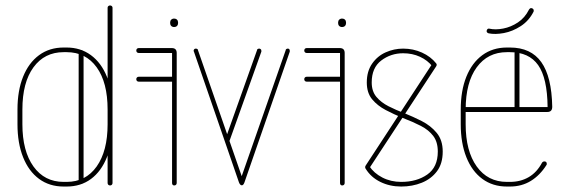

<svg xmlns="http://www.w3.org/2000/svg" viewBox="-20 -679 2077 703"><path d="M44 -224V-278Q44 -347 64.5 -398Q85 -449 123 -477Q161 -505 213 -505H224Q275 -505 313 -477Q351 -449 371.5 -398Q392 -347 392 -278V-224Q392 -155 371.5 -103.5Q351 -52 313.5 -24Q276 4 224 4H213Q161 4 123 -24Q85 -52 64.5 -103.5Q44 -155 44 -224ZM62 -224Q62 -126 102.5 -69.5Q143 -13 213 -13H224Q294 -13 334 -69.5Q374 -126 374 -224V-278Q374 -377 334 -432.5Q294 -488 224 -488H213Q143 -488 102.5 -432.5Q62 -377 62 -278ZM392 -9Q392 -5 389.5 -2.5Q387 0 383 0Q379 0 376.5 -2.5Q374 -5 374 -9V-651Q374 -654 376.5 -656.5Q379 -659 383 -659Q387 -659 389.5 -656.5Q392 -654 392 -651ZM286 -14Q286 -10 283.5 -7.5Q281 -5 277 -5Q273 -5 270.5 -7.5Q268 -10 268 -14V-487Q268 -491 270.5 -493.5Q273 -496 277 -496Q281 -496 283.5 -493.5Q286 -491 286 -487Z M488 -485Q484 -485 481.5 -487.5Q479 -490 479 -494Q479 -498 481.5 -500.5Q484 -503 488 -503H609Q627 -503 627 -485V-9Q627 -5 624.5 -2.5Q622 0 618 0Q614 0 612 -2.5Q610 -5 610 -9V-485ZM488 -380Q484 -380 481.5 -382.5Q479 -385 479 -389Q479 -393 481.5 -395.5Q484 -398 488 -398H618Q622 -398 624.5 -395.5Q627 -393 627 -389Q627 -385 624.5 -382.5Q622 -380 618 -380ZM603 -597Q603 -603 607 -607Q611 -611 618 -611Q624 -611 628 -607Q632 -603 632 -597V-594Q632 -588 628 -584Q624 -580 618 -580Q611 -580 607 -584Q603 -588 603 -594Z M1026 -495Q1026 -498 1028.5 -499.5Q1031 -501 1034 -501Q1038 -501 1039.5 -498.5Q1041 -496 1041 -493Q1041 -492 1041 -490L875 -11Q871 0 865 -0.5Q859 -1 855 -11L690 -490Q689 -491 689 -493Q689 -496 691 -498.5Q693 -501 697 -501Q700 -501 702.5 -499.5Q705 -498 705 -495L865 -34ZM821 -165Q820 -162 818 -160.5Q816 -159 813 -159Q809 -159 806.5 -161.5Q804 -164 804 -167Q804 -169 805 -169L921 -495Q921 -498 923.5 -499.5Q926 -501 929 -501Q932 -501 934.5 -499Q937 -497 937 -493Q937 -493 937 -492Q937 -491 937 -490Z M1103 -485Q1099 -485 1096.5 -487.5Q1094 -490 1094 -494Q1094 -498 1096.5 -500.5Q1099 -503 1103 -503H1224Q1242 -503 1242 -485V-9Q1242 -5 1239.5 -2.5Q1237 0 1233 0Q1229 0 1227 -2.5Q1225 -5 1225 -9V-485ZM1103 -380Q1099 -380 1096.5 -382.5Q1094 -385 1094 -389Q1094 -393 1096.5 -395.5Q1099 -398 1103 -398H1233Q1237 -398 1239.5 -395.5Q1242 -393 1242 -389Q1242 -385 1239.5 -382.5Q1237 -380 1233 -380ZM1218 -597Q1218 -603 1222 -607Q1226 -611 1233 -611Q1239 -611 1243 -607Q1247 -603 1247 -597V-594Q1247 -588 1243 -584Q1239 -580 1233 -580Q1226 -580 1222 -584Q1218 -588 1218 -594Z M1563 -446Q1565 -449 1569 -449Q1572 -449 1574 -448Q1576 -447 1577.5 -445.5Q1579 -444 1579 -441Q1579 -440 1577 -436L1333 -64Q1331 -59 1326 -59Q1321 -59 1319 -61.5Q1317 -64 1317 -67Q1317 -68 1317.5 -69.5Q1318 -71 1319 -73ZM1319 -61Q1318 -62 1317.5 -63.5Q1317 -65 1317 -67Q1317 -70 1319 -73Q1321 -76 1325 -76Q1329 -76 1332 -71Q1349 -45 1380 -29Q1411 -13 1449 -13Q1506 -13 1544.5 -40Q1583 -67 1583 -124Q1583 -159 1566.5 -181Q1550 -203 1521 -218Q1492 -233 1455 -247Q1423 -260 1392.5 -276Q1362 -292 1342.5 -315.5Q1323 -339 1323 -377Q1323 -418 1342.5 -446Q1362 -474 1392.5 -487.5Q1423 -501 1456 -501Q1493 -501 1525 -486.5Q1557 -472 1577 -447Q1578 -446 1578.5 -444.5Q1579 -443 1579 -441Q1579 -439 1577 -437Q1575 -435 1573 -434Q1571 -433 1570 -433Q1566 -433 1563 -436Q1546 -458 1518 -471Q1490 -484 1456 -484Q1411 -484 1376 -457.5Q1341 -431 1341 -377Q1341 -345 1358 -324.5Q1375 -304 1402.5 -290Q1430 -276 1462 -264Q1492 -252 1524.5 -235.5Q1557 -219 1579 -192.5Q1601 -166 1601 -124Q1601 -80 1580 -52Q1559 -24 1524.5 -10Q1490 4 1449 4Q1407 4 1372.5 -13Q1338 -30 1319 -61Z M1676 -269Q1672 -269 1670.5 -271.5Q1669 -274 1669 -278Q1669 -282 1670.5 -284.5Q1672 -287 1676 -287H1985Q1984 -393 1950.5 -440.5Q1917 -488 1847 -488H1836Q1766 -488 1725.5 -432.5Q1685 -377 1685 -278V-224Q1685 -126 1725.5 -69.5Q1766 -13 1836 -13H1847Q1886 -13 1916 -30.5Q1946 -48 1965 -84Q1968 -88 1973 -88Q1978 -88 1980 -85.5Q1982 -83 1982 -79Q1982 -76 1981 -75Q1957 -37 1923.5 -16.5Q1890 4 1847 4H1836Q1784 4 1746 -24Q1708 -52 1687.5 -103.5Q1667 -155 1667 -224V-278Q1667 -347 1687.5 -398Q1708 -449 1746 -477Q1784 -505 1836 -505H1847Q1924 -505 1962 -451.5Q2000 -398 2002 -288Q2002 -269 1984 -269ZM1882 -282Q1882 -278 1879 -276Q1876 -274 1873 -274Q1869 -274 1866.5 -276Q1864 -278 1864 -282V-490Q1864 -493 1866.5 -496Q1869 -499 1873 -499Q1876 -499 1879 -496Q1882 -493 1882 -490ZM1917 -644Q1919 -647 1921.5 -648.5Q1924 -650 1927 -649Q1931 -648 1933 -645Q1935 -642 1934 -638Q1934 -638 1934 -637.5Q1934 -637 1934 -637Q1917 -603 1887 -583.5Q1857 -564 1825 -558Q1793 -552 1769 -557Q1765 -558 1763 -561Q1761 -564 1762 -567Q1763 -571 1765.5 -573Q1768 -575 1772 -574Q1794 -569 1822.5 -574.5Q1851 -580 1876.5 -597Q1902 -614 1917 -644Z"/></svg>

Font: Libertine-Super Thin
Style: Regular
Weight: 100
Designer: Bastien Sozeau
Foundry: NBR — Bastien Sozeau
Version: Version 2.003;gftools[0.9.33]